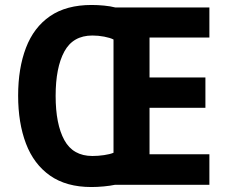

<svg xmlns="http://www.w3.org/2000/svg" viewBox="-20 -744 916 773"><path d="M349 -724Q373 -724 399 -721.5Q425 -719 444 -714H823V-593H582V-432H807V-310H582V-123H823V0H443Q424 4 398 6.5Q372 9 348 9Q247 9 181.5 -37Q116 -83 84.5 -166Q53 -249 53 -359Q53 -469 84.5 -551.5Q116 -634 181.5 -679Q247 -724 349 -724ZM352 -601Q274 -601 239 -536.5Q204 -472 204 -358Q204 -244 239 -180Q274 -116 352 -116Q375 -116 399 -119.5Q423 -123 437 -129V-585Q423 -592 399.5 -596.5Q376 -601 352 -601Z"/></svg>

Font: Noto Sans Devanagari UI SemiCondensed
Style: Bold
Weight: 700
Width: 4
Designer: Jelle Bosma - Monotype Design Team
Foundry: Monotype Imaging Inc.
Version: Version 2.004; ttfautohint (v1.8.4.7-5d5b)